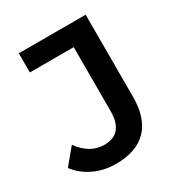

<svg xmlns="http://www.w3.org/2000/svg" viewBox="-168 -751 810 868"><g transform="rotate(-30 236.5 -317.5)"><path d="M-11 -84 57 -166Q110 -92 185 -92Q285 -92 285 -211V-544H56V-644H405V-217Q405 -104 349.5 -47.5Q294 9 188 9Q126 9 74 -15.5Q22 -40 -11 -84Z"/></g></svg>

Font: Montserrat Ace
Style: Bold
Weight: 600
Designer: Julieta Ulanovsky
Foundry: Julieta Ulanovsky
Version: Version 1